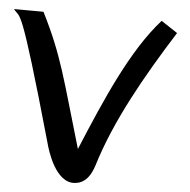

<svg xmlns="http://www.w3.org/2000/svg" viewBox="-20 -404 420 424"><path d="M337 -358C268 -293 211 -188 152 -75C120 -232 115 -280 76 -378L11 -384C25 -361 25 -403 85 -88C88 -70 103 0 145 0C157 0 176 -3 191 -39C230 -136 298 -235 371 -331Z"/></svg>

Font: Marck Script
Style: Regular
Weight: 400
Designer: Denis Masharov, Marck Fogel
Foundry: Denis Masharov
Version: Version 1.002